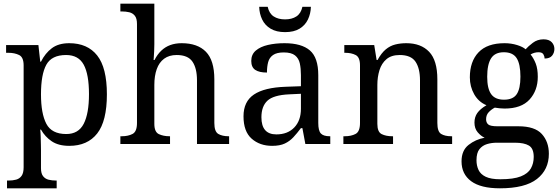

<svg xmlns="http://www.w3.org/2000/svg" viewBox="-20 -780 3035 1040"><path d="M18 240V198H26Q49 198 67.5 193Q86 188 97 172.5Q108 157 108 126V-426Q108 -470 83.5 -482Q59 -494 26 -494H13V-536H188L198 -446H202Q225 -492 261 -519Q297 -546 355 -546Q454 -546 506.5 -479.5Q559 -413 559 -269Q559 -124 506.5 -57Q454 10 355 10Q297 10 260.5 -14.5Q224 -39 202 -78H198Q200 -59 200.5 -37.5Q201 -16 201.5 3Q202 22 202 35V131Q202 160 213.5 174.5Q225 189 243.5 193.5Q262 198 284 198H287V240ZM339 -54Q405 -54 433.5 -109.5Q462 -165 462 -270Q462 -377 433.5 -429.5Q405 -482 338 -482Q260 -482 231 -429.5Q202 -377 202 -269Q202 -165 231 -109.5Q260 -54 339 -54Z M632 0V-42H640Q674 -42 698 -54.5Q722 -67 722 -114V-650Q722 -680 710.5 -694.5Q699 -709 680.5 -713.5Q662 -718 640 -718H632V-760H816V-540Q816 -522 815 -502.5Q814 -483 813 -469Q812 -455 812 -455H817Q832 -485 853.5 -505.5Q875 -526 902.5 -536Q930 -546 964 -546Q1050 -546 1095.5 -499.5Q1141 -453 1141 -350V-114Q1141 -67 1162.5 -54.5Q1184 -42 1218 -42H1221V0H1047V-345Q1047 -410 1022.5 -446Q998 -482 937 -482Q896 -482 869 -462Q842 -442 829 -405.5Q816 -369 816 -320V-109Q816 -65 840.5 -53.5Q865 -42 898 -42H901V0Z M1454 10Q1387 10 1343 -29Q1299 -68 1299 -150Q1299 -230 1355.5 -268Q1412 -306 1527 -310L1610 -313V-373Q1610 -409 1604 -436.5Q1598 -464 1578 -480Q1558 -496 1517 -496Q1479 -496 1459 -482Q1439 -468 1432.5 -443.5Q1426 -419 1426 -387Q1384 -387 1362.5 -401.5Q1341 -416 1341 -450Q1341 -485 1365.5 -506Q1390 -527 1431 -536.5Q1472 -546 1521 -546Q1613 -546 1658.5 -507Q1704 -468 1704 -373V-114Q1704 -72 1718 -57Q1732 -42 1766 -42H1769V0H1634L1618 -86H1610Q1589 -58 1569 -36.5Q1549 -15 1522.5 -2.5Q1496 10 1454 10ZM1477 -52Q1538 -52 1574 -89.5Q1610 -127 1610 -191V-272L1546 -269Q1461 -265 1428.5 -234.5Q1396 -204 1396 -145Q1396 -52 1477 -52ZM1524 -606Q1477 -606 1446 -624.5Q1415 -643 1400 -674.5Q1385 -706 1384 -743H1430Q1438 -707 1462.5 -691Q1487 -675 1524 -675Q1561 -675 1585.5 -691Q1610 -707 1618 -743H1664Q1663 -706 1648 -674.5Q1633 -643 1602.5 -624.5Q1572 -606 1524 -606Z M1840 0V-42H1848Q1882 -42 1906 -54.5Q1930 -67 1930 -114V-426Q1930 -470 1906.5 -482Q1883 -494 1850 -494H1845V-536H2007L2020 -455H2025Q2046 -493 2069.5 -512.5Q2093 -532 2121 -539Q2149 -546 2181 -546Q2260 -546 2304.5 -499.5Q2349 -453 2349 -350V-114Q2349 -67 2369.5 -54.5Q2390 -42 2424 -42H2429V0H2255V-345Q2255 -410 2230.5 -446Q2206 -482 2145 -482Q2100 -482 2073.5 -459.5Q2047 -437 2035.5 -400Q2024 -363 2024 -320V-109Q2024 -65 2047.5 -53.5Q2071 -42 2104 -42H2109V0Z M2688 240Q2584 240 2532 201.5Q2480 163 2480 94Q2480 35 2518 5Q2556 -25 2605 -34Q2585 -43 2567.5 -63.5Q2550 -84 2550 -116Q2550 -146 2565.5 -168Q2581 -190 2615 -210Q2572 -228 2548.5 -269.5Q2525 -311 2525 -361Q2525 -447 2572 -496.5Q2619 -546 2713 -546Q2749 -546 2781 -536Q2813 -526 2827 -513Q2841 -529 2866 -548Q2891 -567 2924 -567Q2954 -567 2968.5 -551.5Q2983 -536 2983 -515Q2983 -494 2970.5 -478.5Q2958 -463 2930 -463Q2930 -474 2923.5 -485.5Q2917 -497 2897 -497Q2874 -497 2854 -485Q2871 -464 2882 -435.5Q2893 -407 2893 -364Q2893 -290 2848.5 -241Q2804 -192 2713 -192Q2701 -192 2685.5 -193.5Q2670 -195 2660 -197Q2641 -187 2627 -172Q2613 -157 2613 -134Q2613 -116 2624.5 -106Q2636 -96 2675 -96H2788Q2877 -96 2915 -54Q2953 -12 2953 53Q2953 139 2888.5 189.5Q2824 240 2688 240ZM2690 191Q2762 191 2801 175.5Q2840 160 2855.5 132.5Q2871 105 2871 70Q2871 24 2845 8.5Q2819 -7 2769 -7H2671Q2643 -7 2618 0.5Q2593 8 2577 28Q2561 48 2561 88Q2561 117 2572 140.5Q2583 164 2611 177.5Q2639 191 2690 191ZM2710 -240Q2759 -240 2779 -270Q2799 -300 2799 -365Q2799 -433 2778.5 -465Q2758 -497 2709 -497Q2661 -497 2640 -464Q2619 -431 2619 -364Q2619 -300 2640.5 -270Q2662 -240 2710 -240Z"/></svg>

Font: Noto Naskh Arabic UI
Style: Regular
Weight: 400
Designer: Monotype Design Team, David Williams, Mohamad Dakak and Nizar Qandah
Foundry: Monotype Imaging Inc.
Version: Version 2.014